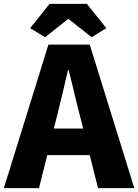

<svg xmlns="http://www.w3.org/2000/svg" viewBox="-28 -975 716 995"><path d="M324 -876H328L447 -782L523 -829L422 -955H229L128 -829L206 -782ZM251 -309 267 -372C286 -446 306 -533 324 -611H328C348 -535 367 -446 387 -372L403 -309ZM480 0H668L437 -744H223L-8 0H174L217 -171H437Z"/></svg>

Font: Noto Sans CJK KR Black
Style: Regular
Weight: 900
Designer: Ryoko NISHIZUKA (kana & ideographs); Paul D. Hunt (Latin, Greek & Cyrillic); Wenlong ZHANG (bopomofo); Sandoll Communica
Foundry: Adobe Systems Incorporated
Version: Version 1.004;PS 1.004;hotconv 1.0.82;makeotf.lib2.5.63406